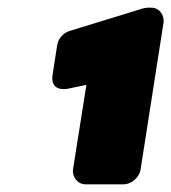

<svg xmlns="http://www.w3.org/2000/svg" viewBox="-20 -768 446 500"><path d="M303 -288C319 -288 342 -303 346 -326L406 -710C408 -726 397 -748 374 -748H365C362 -748 356 -747 352 -746L160 -687C145 -682 132 -668 129 -651L117 -574C110 -531 148 -535 157 -537L205 -547L170 -326C168 -310 180 -288 203 -288Z"/></svg>

Font: Asimov Print
Style: EIt
Weight: 500
Designer: Google
Version: Version 2.000980; 2014